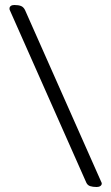

<svg xmlns="http://www.w3.org/2000/svg" viewBox="-20 -686 443 768"><path d="M325 44 19 -646Q18 -648 18 -652Q18 -658 23 -662Q28 -666 37 -666Q54 -666 64 -662Q74 -658 80 -646L386 44Q387 45 387 48Q387 54 381.5 58Q376 62 367 62Q351 62 340.5 58.5Q330 55 325 44Z"/></svg>

Font: EB Garamond SemiBold
Style: Regular
Weight: 600
Designer: Georg Duffner and Octavio Pardo
Foundry: Georg Duffner
Version: Version 1.000